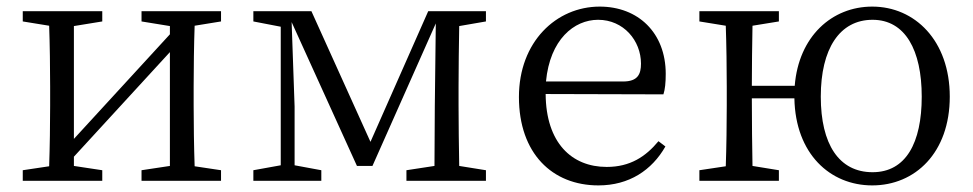

<svg xmlns="http://www.w3.org/2000/svg" viewBox="-20 -548 2950 582"><path d="M650 -483V-514H409V-483L495 -469V-444L204 -127V-469L290 -483V-514H49V-483L129 -470C131 -415 132 -339 132 -286V-228C132 -176 131 -100 129 -44L49 -32V0H290V-32L204 -45V-73L495 -390V-45L409 -32V0H650V-32L570 -44C568 -100 567 -176 567 -228V-286C567 -338 568 -415 570 -470Z M1453 -483V-514H1278L1103 -118L924 -514H748V-483L831 -467V-47L748 -32V0H954V-32L873 -47V-225L864 -481L1062 -45H1109L1301 -477L1298 -225L1297 -45L1212 -32V0H1453V-32L1372 -45C1371 -100 1370 -176 1370 -228V-286C1370 -338 1371 -414 1372 -469Z M1635 -301C1647 -428 1720 -488 1793 -488C1870 -488 1923 -425 1923 -355C1923 -323 1913 -301 1869 -301ZM1991 -262C1996 -277 1998 -298 1998 -324C1998 -449 1914 -528 1798 -528C1666 -528 1553 -421 1553 -254C1553 -83 1654 14 1794 14C1887 14 1956 -32 1997 -104L1976 -120C1937 -73 1890 -42 1819 -42C1713 -42 1635 -115 1634 -263Z M2625 -26C2523 -26 2468 -111 2468 -255C2468 -400 2525 -488 2625 -488C2724 -488 2774 -396 2774 -255C2774 -115 2726 -26 2625 -26ZM2259 -288C2259 -342 2260 -416 2261 -470L2341 -483V-514H2100V-483L2180 -470C2182 -415 2183 -339 2183 -286V-228C2183 -176 2182 -99 2180 -44L2100 -32V0H2341V-32L2261 -45C2260 -99 2259 -178 2259 -250H2388C2391 -82 2496 14 2624 14C2754 14 2859 -85 2859 -255C2859 -425 2753 -528 2624 -528C2502 -528 2401 -438 2389 -288Z"/></svg>

Font: Source Han Serif
Style: Regular
Weight: 400
Designer: Ryoko NISHIZUKA 西塚涼子 (kana & ideographs); Frank Grießhammer (Latin, Greek & Cyrillic); Wenlong ZHANG 张文龙 (bopomofo); San
Foundry: Adobe Systems Incorporated
Version: Version 1.001;PS 1.001;hotconv 16.6.54;makeotf.lib2.5.65590